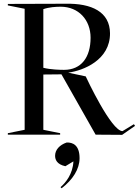

<svg xmlns="http://www.w3.org/2000/svg" viewBox="-20 -721 743 1028"><path d="M22 0H302V-8L212 -26V-322L309 -323L492 0L634 1L703 -47L697 -56L636 -19C576 -19 445 -299 439 -312L345 -332C427 -343 570 -400 569 -543C568 -657 472 -704 330 -701L22 -700V-692L112 -674V-26L22 -8ZM212 -358V-672C243 -683 280 -685 305 -685C401 -685 465 -614 465 -519C465 -414 415 -347 323 -347C303 -347 252 -348 212 -358ZM330 169 373 143C370 211 331 258 304 281L310 287C370 241 406 184 406 126C406 55 369 41 337 42C299 55 275 81 275 113C275 133 284 159 330 169Z"/></svg>

Font: Mazius Display
Style: Regular
Weight: 400
Designer: Alberto Casagrande & Collletttivo
Foundry: Collletttivo
Version: Version 2.000;Glyphs 3.2 (3217)